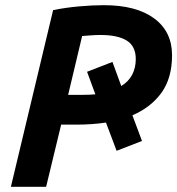

<svg xmlns="http://www.w3.org/2000/svg" viewBox="-20 -721 684 741"><path d="M22 0 185 -682Q235 -692 286.5 -696.5Q338 -701 381 -701Q506 -701 575 -650Q644 -599 644 -508Q644 -420 603.5 -363.5Q563 -307 491 -276L528 -177L430 -139L389 -248Q362 -244 333.5 -242Q305 -240 275 -240H216L158 0ZM243 -355H301Q314 -355 325.5 -355.5Q337 -356 348 -357L316 -444L414 -482L448 -389Q476 -406 490 -432.5Q504 -459 504 -493Q504 -543 469 -564.5Q434 -586 368 -586Q349 -586 330 -584.5Q311 -583 297 -582Z"/></svg>

Font: Ubuntu Sans
Style: Bold Italic
Weight: 700
Italic angle: -13.5°
Designer: Dalton Maag Ltd
Foundry: Dalton Maag Ltd
Version: Version 1.006